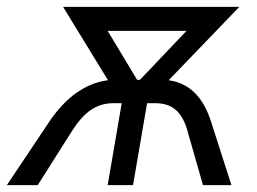

<svg xmlns="http://www.w3.org/2000/svg" viewBox="-56 -540 751 560"><path d="M87 -184 -36 0H54L156 -161C189 -212 224 -239 275 -239H299L258 0H332L373 -239H397C448 -239 475 -212 490 -161L536 0H619L560 -184C537 -256 498 -297 436 -306L642 -520H128L259 -306C194 -298 135 -256 87 -184ZM258 -450H488L352 -307H344Z"/></svg>

Font: Fixel Display
Style: Italic
Weight: 400
Italic angle: -10°
Designer: AlfaBravo + MacPaw
Foundry: Kyrylo Tkachov, Marchela Mozhyna, Serhii Makarenko, Maria Weinstein, Zakhar Kryvoshyya
Version: Version 1.210;Glyphs 3.2 (3217)